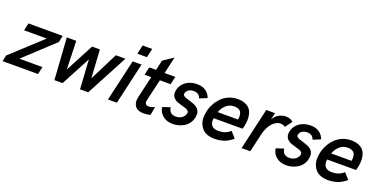

<svg xmlns="http://www.w3.org/2000/svg" viewBox="-48 -1398 4158 2116"><g transform="rotate(20 2030.5 -340.0)"><path d="M500 -487.8 483.9 -410.6 136.7 -88.4H408.2L388.2 0H-27.3L-12.2 -71.3L345.2 -400.4H78.6L98.6 -487.8Z M581.1 1.5 548.3 -487.8H659.2L669.4 -155.3L844.7 -487.8H936.5L956.5 -156.2L1123.5 -487.8H1235.8L977.1 0H880.9L859.9 -343.8L676.8 1.5Z M1340.3 -585 1364.3 -689.9H1476.6L1452.6 -585ZM1208.5 0 1320.8 -487.8H1424.8L1313 0Z M1627.9 9.8Q1557.6 9.8 1527.8 -30.8Q1498 -71.3 1513.2 -138.2L1572.3 -394.5H1494.1L1515.6 -487.8H1595.2L1621.6 -605.5L1740.2 -685.1L1695.3 -487.8H1821.3L1799.8 -394.5H1673.8L1615.2 -142.6Q1601.6 -81.1 1655.3 -81.1Q1686 -81.1 1724.6 -99.1L1708 -2Q1677.2 9.8 1627.9 9.8Z M1970.2 9.8Q1896.5 9.8 1850.3 -30Q1804.2 -69.8 1798.3 -126.5L1887.7 -156.2Q1897.5 -78.6 1974.6 -78.6Q2015.1 -78.6 2044.9 -99.9Q2074.7 -121.1 2081.5 -152.3Q2085.9 -170.9 2075 -183.3Q2064 -195.8 2043.5 -202.1Q2022.9 -208.5 1997.8 -215.8Q1972.7 -223.1 1948.2 -231.2Q1923.8 -239.3 1905 -255.6Q1886.2 -272 1878.4 -295.7Q1870.6 -319.3 1878.9 -357.9Q1889.6 -402.8 1920.7 -434.6Q1951.7 -466.3 1991.9 -480.7Q2032.2 -495.1 2077.6 -495.1Q2138.7 -495.1 2179 -466.6Q2219.2 -438 2235.4 -390.1L2147.9 -354.5Q2128.9 -411.1 2066.9 -411.1Q2031.7 -411.1 2007.1 -394.8Q1982.4 -378.4 1977.1 -352.5Q1973.1 -336.4 1984.6 -325.2Q1996.1 -314 2016.8 -307.9Q2037.6 -301.8 2063 -293.7Q2088.4 -285.6 2112.8 -276.4Q2137.2 -267.1 2156 -249.5Q2174.8 -231.9 2182.4 -206.3Q2189.9 -180.7 2181.2 -140.1Q2172.9 -102.5 2150.9 -73Q2128.9 -43.5 2099.4 -25.9Q2069.8 -8.3 2036.9 0.7Q2003.9 9.8 1970.2 9.8Z M2457.5 5.9Q2410.2 5.9 2373.3 -7.8Q2336.4 -21.5 2314.2 -45.4Q2292 -69.3 2278.8 -101.8Q2265.6 -134.3 2265.9 -172.1Q2266.1 -210 2274.4 -251Q2285.6 -298.3 2309.3 -341.3Q2333 -384.3 2367.2 -418.7Q2401.4 -453.1 2449.2 -473.6Q2497.1 -494.1 2551.3 -494.1Q2602.5 -494.1 2639.2 -479.2Q2675.8 -464.4 2695.8 -439.9Q2715.8 -415.5 2724.4 -380.9Q2732.9 -346.2 2731.4 -309.6Q2730 -272.9 2720.2 -231L2711.9 -204.6H2373.5Q2365.2 -151.9 2388.7 -121.1Q2412.1 -90.3 2466.8 -90.3Q2510.7 -90.3 2543.5 -101.8Q2576.2 -113.3 2607.9 -141.1L2669.4 -71.3Q2619.1 -28.8 2568.6 -11.5Q2518.1 5.9 2457.5 5.9ZM2392.6 -282.7H2631.8Q2641.1 -345.2 2620.1 -375Q2599.1 -404.8 2543.5 -404.8Q2489.7 -404.8 2450.7 -370.4Q2411.6 -335.9 2392.6 -282.7Z M2775.4 0 2887.7 -487.8H2990.7L2971.7 -406.7Q2997.6 -453.6 3037.1 -474.4Q3076.7 -495.1 3118.7 -495.1Q3169.4 -495.1 3203.6 -463.4L3144 -382.8Q3120.6 -401.4 3088.9 -401.4Q3037.1 -401.4 2991.9 -351.1Q2946.8 -300.8 2927.2 -215.3L2877.4 0Z M3301.3 9.8Q3227.5 9.8 3181.4 -30Q3135.3 -69.8 3129.4 -126.5L3218.8 -156.2Q3228.5 -78.6 3305.7 -78.6Q3346.2 -78.6 3376 -99.9Q3405.8 -121.1 3412.6 -152.3Q3417 -170.9 3406 -183.3Q3395 -195.8 3374.5 -202.1Q3354 -208.5 3328.9 -215.8Q3303.7 -223.1 3279.3 -231.2Q3254.9 -239.3 3236.1 -255.6Q3217.3 -272 3209.5 -295.7Q3201.7 -319.3 3210 -357.9Q3220.7 -402.8 3251.7 -434.6Q3282.7 -466.3 3323 -480.7Q3363.3 -495.1 3408.7 -495.1Q3469.7 -495.1 3510 -466.6Q3550.3 -438 3566.4 -390.1L3479 -354.5Q3460 -411.1 3397.9 -411.1Q3362.8 -411.1 3338.1 -394.8Q3313.5 -378.4 3308.1 -352.5Q3304.2 -336.4 3315.7 -325.2Q3327.1 -314 3347.9 -307.9Q3368.7 -301.8 3394 -293.7Q3419.4 -285.6 3443.8 -276.4Q3468.3 -267.1 3487.1 -249.5Q3505.9 -231.9 3513.4 -206.3Q3521 -180.7 3512.2 -140.1Q3503.9 -102.5 3481.9 -73Q3460 -43.5 3430.4 -25.9Q3400.9 -8.3 3367.9 0.7Q3335 9.8 3301.3 9.8Z M3788.6 5.9Q3741.2 5.9 3704.3 -7.8Q3667.5 -21.5 3645.3 -45.4Q3623 -69.3 3609.9 -101.8Q3596.7 -134.3 3596.9 -172.1Q3597.2 -210 3605.5 -251Q3616.7 -298.3 3640.4 -341.3Q3664.1 -384.3 3698.2 -418.7Q3732.4 -453.1 3780.3 -473.6Q3828.1 -494.1 3882.3 -494.1Q3933.6 -494.1 3970.2 -479.2Q4006.8 -464.4 4026.9 -439.9Q4046.9 -415.5 4055.4 -380.9Q4064 -346.2 4062.5 -309.6Q4061 -272.9 4051.3 -231L4043 -204.6H3704.6Q3696.3 -151.9 3719.7 -121.1Q3743.2 -90.3 3797.9 -90.3Q3841.8 -90.3 3874.5 -101.8Q3907.2 -113.3 3939 -141.1L4000.5 -71.3Q3950.2 -28.8 3899.7 -11.5Q3849.1 5.9 3788.6 5.9ZM3723.6 -282.7H3962.9Q3972.2 -345.2 3951.2 -375Q3930.2 -404.8 3874.5 -404.8Q3820.8 -404.8 3781.7 -370.4Q3742.7 -335.9 3723.6 -282.7Z"/></g></svg>

Font: HK Grotesk SemiBold Italic
Style: Regular
Weight: 600
Italic angle: -13°
Designer: Alfredo Marco Pradil and Stefan Peev
Foundry: Hanken Design Co.
Version: Version 1.000;PS 001.000;hotconv 1.0.88;makeotf.lib2.5.64775